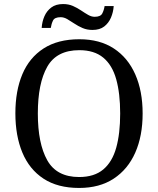

<svg xmlns="http://www.w3.org/2000/svg" viewBox="-20 -919 782 949"><path d="M371 10Q265 10 195 -36Q125 -82 90.5 -165Q56 -248 56 -359Q56 -470 90.5 -552Q125 -634 195.5 -679.5Q266 -725 372 -725Q473 -725 542.5 -679.5Q612 -634 648.5 -551.5Q685 -469 685 -358Q685 -247 648.5 -164.5Q612 -82 542 -36Q472 10 371 10ZM371 -44Q446 -44 490.5 -81.5Q535 -119 554.5 -189Q574 -259 574 -358Q574 -457 554.5 -527Q535 -597 490.5 -634Q446 -671 372 -671Q260 -671 213.5 -589Q167 -507 167 -358Q167 -210 213.5 -127Q260 -44 371 -44ZM437 -771Q410 -771 388 -780.5Q366 -790 347.5 -802.5Q329 -815 312.5 -824.5Q296 -834 280 -834Q250 -834 242 -817.5Q234 -801 231 -781H186Q188 -812 199.5 -838.5Q211 -865 233.5 -882Q256 -899 292 -899Q319 -899 340.5 -889.5Q362 -880 380.5 -867.5Q399 -855 415.5 -845.5Q432 -836 448 -836Q477 -836 485.5 -852.5Q494 -869 497 -889H542Q540 -859 528.5 -832Q517 -805 495 -788Q473 -771 437 -771Z"/></svg>

Font: Noto Serif Malayalam
Style: Regular
Weight: 400
Designer: Indian type Foundry, Jelle Bosma, Monotype Design Team
Foundry: Monotype Imaging Inc.
Version: Version 2.103